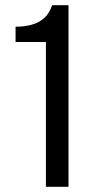

<svg xmlns="http://www.w3.org/2000/svg" viewBox="-20 -720 413 740"><path d="M157 0V-558H40V-617Q74.5 -617 102.5 -624.8Q130.5 -632.5 150.5 -650.5Q170.5 -668.5 181 -700H244V0Z"/></svg>

Font: Undotted
Style: Regular
Weight: 400
Designer: Delve Withrington, Dave Bailey, Thomas Jockin
Foundry: Delve Fonts LLC
Version: Version 4.000